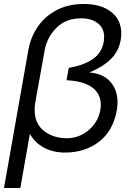

<svg xmlns="http://www.w3.org/2000/svg" viewBox="-33 -756 653 964"><path d="M141 -205Q141 -135 188 -98.5Q235 -62 303 -62Q364 -62 412 -102.5Q460 -143 471 -205Q473 -214 473 -231Q473 -285 430 -317Q387 -349 301 -353L312 -415Q387 -428 432.5 -459Q478 -490 488 -547Q490 -563 490 -570Q490 -614 458.5 -639Q427 -664 374 -664Q298 -664 250.5 -616.5Q203 -569 191 -502L144 -241Q141 -222 141 -205ZM294 10Q234 10 188 -14.5Q142 -39 117 -84L69 188H-13L109 -503Q120 -567 155.5 -620Q191 -673 250 -704.5Q309 -736 388 -736Q475 -736 525.5 -696Q576 -656 576 -588Q576 -572 573 -555Q563 -498 523 -459Q483 -420 416 -392Q484 -387 520.5 -346Q557 -305 557 -243Q557 -225 554 -205Q536 -100 465 -45Q394 10 294 10Z"/></svg>

Font: Geom Light
Style: Italic
Weight: 300
Italic angle: -10°
Version: Version 1.102